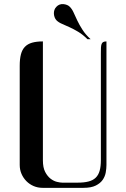

<svg xmlns="http://www.w3.org/2000/svg" viewBox="-20 -902 606 922"><path d="M74.7 -109.9Q74.7 -86.9 83.3 -67.1Q91.8 -47.4 106.7 -32.2Q121.6 -17.1 141.6 -8.5Q161.6 0 184.1 0H381.3Q418 0 439.9 -11Q461.9 -22 473.1 -38.3Q484.4 -54.7 487.8 -74Q491.2 -93.3 491.2 -109.9V-703.1Q481.4 -703.1 475.8 -700.2Q470.2 -697.3 467.8 -690.4Q465.3 -683.6 464.8 -672.6Q464.4 -661.6 464.4 -645V-133.8Q464.4 -103 458.5 -82Q452.6 -61 439.2 -48.3Q425.8 -35.6 404.5 -30.3Q383.3 -24.9 352.5 -24.9H278.8Q269.5 -24.9 253.9 -28.6Q238.3 -32.2 223.1 -43.7Q208 -55.2 197 -76.2Q186 -97.2 186 -132.3V-703.1Q155.3 -703.1 134 -697Q112.8 -690.9 99.6 -677.2Q86.4 -663.6 80.6 -641.4Q74.7 -619.1 74.7 -586.4ZM284.7 -882.3Q305.2 -879.9 315.4 -869.1Q326.2 -858.4 333.7 -841.3Q341.3 -824.2 351.3 -803.2Q361.3 -782.2 376 -759.3Q390.6 -736.3 415 -713.9H399.9Q377.9 -735.8 356 -749Q334 -762.2 314.2 -771.2Q294.4 -780.3 277.8 -787.4Q261.2 -794.4 251 -804.7Q245.6 -810.5 242.4 -818.8Q239.3 -827.1 238.8 -836.2Q238.3 -845.2 241.2 -854Q244.1 -862.8 251 -869.6Q264.2 -883.8 284.7 -882.3Z"/></svg>

Font: Unique
Style: Regular
Weight: 400
Designer: Anna Pocius (aka Artmaker)
Foundry: Anna Pocius
Version: Version 1.000 2013 initial release